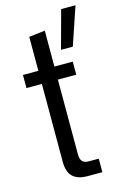

<svg xmlns="http://www.w3.org/2000/svg" viewBox="-118 -824 570 879"><g transform="rotate(-15 166.5 -385.0)"><path d="M216 -590 265 -770H333L272 -590ZM184 0Q138 0 114.5 -22Q91 -44 91 -94V-462H18V-524H91V-685L167 -694V-524H254V-462H167V-109Q167 -85 176.5 -74.5Q186 -64 207 -64H254V0Z"/></g></svg>

Font: Mona Sans SemiCondensed
Style: Regular
Weight: 400
Width: 4
Designer: Deni Anggara
Foundry: GitHub
Version: Version 2.000